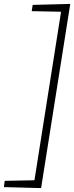

<svg xmlns="http://www.w3.org/2000/svg" viewBox="-35 -863 379 981"><path d="M324 -843 175 98 -15 93 -11 61 141 58 277 -803 127 -806 132 -838Z"/></svg>

Font: Bitter Light
Style: Italic
Weight: 300
Italic angle: -9°
Designer: Sol Matas, and Bitter project Authors
Foundry: Sol Matas
Version: Version 2.001